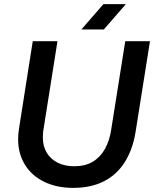

<svg xmlns="http://www.w3.org/2000/svg" viewBox="-20 -900 748 932"><path d="M335 12Q255 12 194.5 -17.5Q134 -47 101 -100.5Q68 -154 68 -224Q68 -236 69 -248.5Q70 -261 72 -274L139 -700H259L190 -265Q189 -257 188.5 -249Q188 -241 188 -233Q188 -190 207 -158.5Q226 -127 260.5 -110Q295 -93 341 -93Q393 -93 429.5 -114.5Q466 -136 489 -176.5Q512 -217 520 -272L588 -700H708L638 -259Q624 -173 585 -112Q546 -51 483.5 -19.5Q421 12 335 12ZM375 -757 482 -880H591L484 -757Z"/></svg>

Font: MuseoModerno Thin Medium
Style: Italic
Weight: 500
Italic angle: -9°
Version: Version 1.003